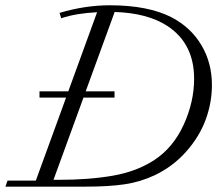

<svg xmlns="http://www.w3.org/2000/svg" viewBox="-34 -696 810 716"><path d="M-13.7 0 -5.9 -22.5H99.6L212.4 -332H113.3V-355.5H220.7L328.1 -650.4Q249 -646.5 194.3 -627.9L188 -647.9Q283.2 -676.3 375.5 -676.3Q519 -676.3 606.9 -630.9Q678.2 -593.3 717.3 -527.3Q756.3 -461.4 756.3 -378.9Q756.3 -313.5 733.2 -250.2Q710 -187 660.9 -131.3Q611.8 -75.7 543.9 -43Q490.2 -17.6 431.2 -8.8Q372.1 0 286.6 0ZM393.1 -332H277.3L165.5 -25.4H184.6Q298.8 -25.4 387.7 -41Q476.6 -56.6 542 -99.6Q611.8 -145.5 650.9 -230.7Q689.9 -315.9 689.9 -402.3Q689.9 -533.7 590.3 -599.1Q516.1 -647.5 393.6 -651.4L285.6 -355.5H393.1Z"/></svg>

Font: Elstob Light
Style: Italic
Weight: 300
Italic angle: -20°
Designer: Peter S. Baker
Version: Version 1.015